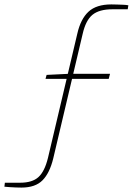

<svg xmlns="http://www.w3.org/2000/svg" viewBox="-139 -719 601 869"><path d="M365 -699Q376 -699 390 -698.5Q404 -698 418 -697.5Q432 -697 442 -695L439 -677H370Q310 -677 279.5 -652Q249 -627 235 -565L102 -2Q86 64 53.5 97Q21 130 -42 130Q-52 130 -66.5 129.5Q-81 129 -95 128Q-109 127 -119 126L-117 108H-48Q7 108 35 82.5Q63 57 78 -4L211 -567Q226 -633 261.5 -666Q297 -699 365 -699ZM359 -385 353 -362H67L72 -380L174 -385Z"/></svg>

Font: Exo 2 Thin
Style: Italic
Weight: 250
Italic angle: -8°
Designer: Natanael Gama
Foundry: Natanael Gama
Version: Version 2.010